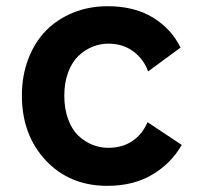

<svg xmlns="http://www.w3.org/2000/svg" viewBox="-20 -586 649 621"><path d="M328.1 -565.9Q415 -565.9 474.9 -529.1Q534.7 -492.2 564 -432.1L459 -355Q445.3 -394 411.6 -419.4Q377.9 -444.8 330.1 -444.8Q303.7 -444.8 279.1 -434.8Q254.4 -424.8 233.6 -405Q212.9 -385.3 200.4 -352.1Q188 -318.8 188 -276.9Q188 -233.9 200.4 -200.2Q212.9 -166.5 233.6 -147Q254.4 -127.4 279.1 -117.7Q303.7 -107.9 330.1 -107.9Q376.5 -107.9 408.9 -130.4Q441.4 -152.8 457 -190.9L567.9 -117.2Q532.7 -56.6 471.9 -20.8Q411.1 15.1 327.1 15.1Q205.1 15.1 127.9 -67.4Q50.8 -149.9 50.8 -276.9Q50.8 -341.8 71.8 -396.2Q92.8 -450.7 129.6 -487.8Q166.5 -524.9 217.5 -545.4Q268.6 -565.9 328.1 -565.9Z"/></svg>

Font: Stilu SemiBold
Style: Regular
Weight: 600
Designer: Genilson Lima Santos
Foundry: Genilson Lima Santos
Version: Version 1.200;PS 001.200;hotconv 1.0.88;makeotf.lib2.5.64775